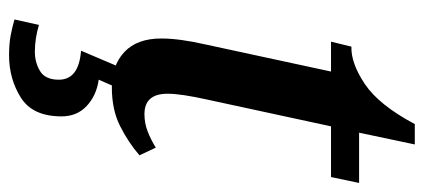

<svg xmlns="http://www.w3.org/2000/svg" viewBox="-276 -423 936 424"><g transform="rotate(90 192.0 -211.0)"><path d="M173 10Q222 10 258 -8Q294 -26 323 -51L306 -87Q288 -76 270 -69Q252 -62 232 -62Q187 -62 187 -113Q187 -143 200 -201L259 -474H371L384 -536H273L299 -659H254Q212 -580 166 -549Q120 -518 83 -519L72 -474H138L78 -196Q65 -139 65 -99Q65 -46 94.5 -18Q124 10 173 10ZM102 237Q154 237 195.5 211Q237 185 237 121Q237 87 214 65.5Q191 44 156 39L177 -9H129L92 78Q156 83 156 127Q156 157 137 168.5Q118 180 94 180Q65 180 35 171L23 225Q40 230 58.5 233.5Q77 237 102 237Z"/></g></svg>

Font: Noto Serif SemiCondensed Semi
Style: Italic
Weight: 600
Width: 4
Italic angle: -12°
Designer: Monotype Design Team
Foundry: Monotype Imaging Inc.
Version: Version 1.901